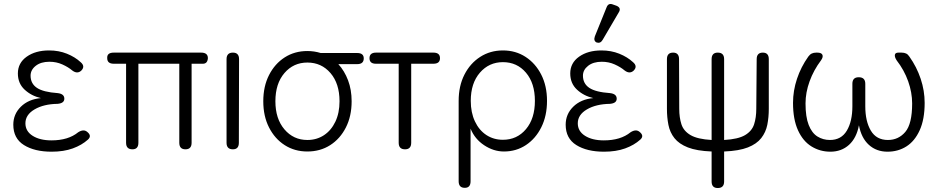

<svg xmlns="http://www.w3.org/2000/svg" viewBox="-20 -752 4724 967"><path d="M240 12Q154 12 100.5 -21.5Q47 -55 47 -124Q47 -177 85 -214.5Q123 -252 186 -258Q138 -269 104 -300.5Q70 -332 70 -382Q70 -435 114.5 -466.5Q159 -498 227 -498Q276 -498 317 -481.5Q358 -465 386 -439Q411 -418 389 -396Q369 -378 344 -397Q324 -414 294 -427.5Q264 -441 229 -441Q186 -441 160 -420.5Q134 -400 134 -371Q134 -331 166 -309.5Q198 -288 271 -283Q304 -279 304 -255Q304 -232 270 -229Q200 -228 154 -201Q108 -174 108 -131Q108 -91 144.5 -68Q181 -45 239 -45Q324 -45 374 -86Q401 -103 419 -88Q444 -68 423 -49Q392 -21 346.5 -4.5Q301 12 240 12Z M647 0Q615 0 615 -33V-431H553Q520 -431 520 -459Q518 -487 553 -487H993Q1027 -487 1027 -459Q1025 -431 1002 -431H945V-33Q945 0 914 0Q883 0 883 -33V-431H677V-33Q677 0 647 0Z M1153 0Q1121 0 1121 -33V-454Q1121 -487 1153 -487Q1184 -487 1184 -454L1183 -33Q1183 0 1153 0Z M1528 11Q1464 11 1414 -21Q1364 -53 1335 -110Q1306 -167 1306 -242Q1306 -317 1335 -374Q1364 -431 1414 -463Q1464 -495 1528 -495Q1563 -495 1595 -485H1779Q1812 -485 1812 -458Q1812 -429 1779 -429H1684Q1715 -395 1733 -347.5Q1751 -300 1751 -242Q1751 -167 1722 -110Q1693 -53 1643 -21Q1593 11 1528 11ZM1528 -47Q1575 -47 1611.5 -71Q1648 -95 1669 -139Q1690 -183 1690 -242Q1690 -331 1644.5 -384Q1599 -437 1528 -437Q1458 -437 1412.5 -384Q1367 -331 1367 -242Q1367 -154 1412.5 -100.5Q1458 -47 1528 -47Z M2020 0Q1988 0 1988 -33V-431H1873Q1841 -431 1841 -459Q1841 -487 1874 -487H2163Q2196 -487 2196 -459Q2196 -431 2163 -431H2051V-33Q2051 0 2020 0Z M2321 194Q2290 194 2290 161V-244Q2290 -319 2319 -376Q2348 -433 2398.5 -465.5Q2449 -498 2513 -498Q2577 -498 2627 -465.5Q2677 -433 2706 -376Q2735 -319 2735 -244Q2735 -169 2706.5 -111.5Q2678 -54 2629 -21.5Q2580 11 2518 11Q2466 11 2418.5 -20.5Q2371 -52 2350 -104V161Q2350 194 2321 194ZM2513 -48Q2584 -48 2629 -101.5Q2674 -155 2674 -244Q2674 -333 2629 -386Q2584 -439 2513 -439Q2443 -439 2397 -386Q2351 -333 2351 -244Q2351 -185 2372 -140.5Q2393 -96 2429.5 -72Q2466 -48 2513 -48Z M3022 12Q2936 12 2882.5 -21.5Q2829 -55 2829 -124Q2829 -177 2867 -214.5Q2905 -252 2968 -258Q2920 -269 2886 -300.5Q2852 -332 2852 -382Q2852 -435 2896.5 -466.5Q2941 -498 3009 -498Q3058 -498 3099 -481.5Q3140 -465 3168 -439Q3193 -418 3171 -396Q3151 -378 3126 -397Q3106 -414 3076 -427.5Q3046 -441 3011 -441Q2968 -441 2942 -420.5Q2916 -400 2916 -371Q2916 -331 2948 -309.5Q2980 -288 3053 -283Q3086 -279 3086 -255Q3086 -232 3052 -229Q2982 -228 2936 -201Q2890 -174 2890 -131Q2890 -91 2926.5 -68Q2963 -45 3021 -45Q3106 -45 3156 -86Q3183 -103 3201 -88Q3226 -68 3205 -49Q3174 -21 3128.5 -4.5Q3083 12 3022 12ZM3015 -551Q3004 -532 2985 -538Q2968 -546 2976 -569L3035 -715Q3044 -739 3068 -729L3085 -723Q3111 -712 3096 -689Z M3595 195Q3564 195 3564 162V11Q3489 8 3444.5 -9.5Q3400 -27 3377 -56Q3354 -85 3346.5 -123Q3339 -161 3339 -204V-454Q3339 -487 3370 -487Q3400 -487 3400 -454L3401 -204Q3401 -160 3412 -126Q3423 -92 3458 -71.5Q3493 -51 3564 -47V-454Q3564 -487 3595 -487Q3627 -487 3627 -454V-47Q3698 -51 3732.5 -71.5Q3767 -92 3778 -126Q3789 -160 3789 -204L3791 -454Q3791 -487 3822 -487Q3852 -487 3852 -454V-204Q3852 -161 3844.5 -123.5Q3837 -86 3814 -56.5Q3791 -27 3746.5 -9.5Q3702 8 3627 11V162Q3627 195 3595 195Z M4162 12Q4110 12 4067 -14.5Q4024 -41 3999 -96Q3974 -151 3974 -234Q3974 -295 3994 -355Q4014 -415 4051 -467Q4059 -478 4068.5 -482.5Q4078 -487 4091 -487H4096Q4117 -487 4122 -476Q4127 -465 4115 -448Q4078 -399 4057.5 -342.5Q4037 -286 4037 -231Q4037 -163 4053 -122.5Q4069 -82 4097 -64.5Q4125 -47 4160 -47Q4217 -47 4245 -94Q4273 -141 4273 -217V-330Q4273 -363 4305 -363Q4338 -363 4338 -330V-217Q4338 -141 4366 -94Q4394 -47 4452 -47Q4505 -47 4539.5 -87.5Q4574 -128 4574 -231Q4574 -286 4554 -342.5Q4534 -399 4496 -448Q4485 -465 4487 -476Q4489 -487 4505 -487H4521Q4534 -487 4543.5 -482.5Q4553 -478 4560 -467Q4597 -415 4617 -355Q4637 -295 4637 -234Q4637 -151 4612 -96Q4587 -41 4545 -14.5Q4503 12 4450 12Q4394 12 4356 -22.5Q4318 -57 4306 -121Q4294 -57 4256 -22.5Q4218 12 4162 12Z"/></svg>

Font: Zen Maru Gothic
Style: Regular
Weight: 400
Designer: Yoshimichi Ohira
Foundry: Positype
Version: Version 1.002